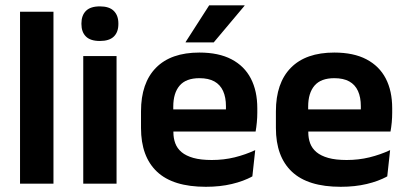

<svg xmlns="http://www.w3.org/2000/svg" viewBox="-20 -706 1562 738"><path d="M57 0V-661H185.5V0Z M300 0V-490.5H428V0ZM364 -548.5Q327.5 -548.5 310.2 -565.8Q293 -583 293 -613.5V-616Q293 -646.5 310.2 -664Q327.5 -681.5 364 -681.5Q400 -681.5 417.5 -664Q435 -646.5 435 -616V-613.5Q435 -582.5 417.5 -565.5Q400 -548.5 364 -548.5Z M771 12Q645 12 583.5 -46Q522 -104 522 -214V-278Q522 -387 579.5 -445.5Q637 -504 746.5 -504Q820.5 -504 870 -478Q919.5 -452 944.2 -404.2Q969 -356.5 969 -290V-272.5Q969 -254.5 967.2 -235.8Q965.5 -217 962.5 -200.5H846.5Q848 -228 848.2 -252.8Q848.5 -277.5 848.5 -297.5Q848.5 -332 837.5 -356.2Q826.5 -380.5 804 -393Q781.5 -405.5 746.5 -405.5Q695 -405.5 670.5 -377Q646 -348.5 646 -296V-250.5L646.5 -236V-197.5Q646.5 -174.5 653.8 -155Q661 -135.5 678 -121.2Q695 -107 723.2 -99Q751.5 -91 794 -91Q840 -91 881.8 -101.2Q923.5 -111.5 961 -129L950 -28Q916.5 -9.5 871.2 1.2Q826 12 771 12ZM590 -200.5V-285.5H936.5V-200.5ZM784 -685.5H920V-684L801.5 -543H693.5V-544.5Z M1289.5 12Q1163.5 12 1102 -46Q1040.5 -104 1040.5 -214V-278Q1040.5 -387 1098 -445.5Q1155.5 -504 1265 -504Q1339 -504 1388.5 -478Q1438 -452 1462.8 -404.2Q1487.5 -356.5 1487.5 -290V-272.5Q1487.5 -254.5 1485.8 -235.8Q1484 -217 1481 -200.5H1365Q1366.5 -228 1366.8 -252.8Q1367 -277.5 1367 -297.5Q1367 -332 1356 -356.2Q1345 -380.5 1322.5 -393Q1300 -405.5 1265 -405.5Q1213.5 -405.5 1189 -377Q1164.5 -348.5 1164.5 -296V-250.5L1165 -236V-197.5Q1165 -174.5 1172.2 -155Q1179.5 -135.5 1196.5 -121.2Q1213.5 -107 1241.8 -99Q1270 -91 1312.5 -91Q1358.5 -91 1400.2 -101.2Q1442 -111.5 1479.5 -129L1468.5 -28Q1435 -9.5 1389.8 1.2Q1344.5 12 1289.5 12ZM1108.5 -200.5V-285.5H1455V-200.5Z"/></svg>

Font: Anek Odia Medium SemiBold
Style: Regular
Weight: 600
Version: Version 1.003